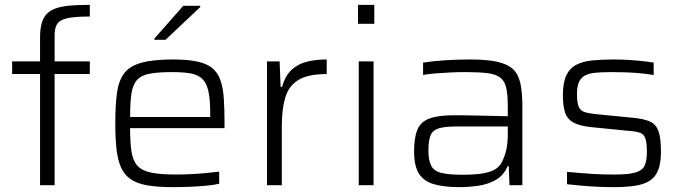

<svg xmlns="http://www.w3.org/2000/svg" viewBox="-20 -763 2809 791"><path d="M145 0V-458H30V-510H145V-607Q145 -645 152.5 -669.5Q160 -694 175.5 -708.5Q191 -723 216 -730.5Q241 -738 274 -740.5Q307 -743 350 -743V-695Q306 -695 278 -691.5Q250 -688 234 -680Q218 -672 211.5 -656.5Q205 -641 205 -617V-510H350V-458H205V0Z M693 8Q629 8 586.5 0.5Q544 -7 518 -25Q492 -43 478.5 -73.5Q465 -104 460 -148.5Q455 -193 455 -254Q455 -327 461.5 -377.5Q468 -428 490 -459Q512 -490 560.5 -504Q609 -518 693 -518Q753 -518 792.5 -509.5Q832 -501 854.5 -482.5Q877 -464 888 -433Q899 -402 902 -358Q905 -314 905 -255V-235H516Q516 -177 521.5 -139.5Q527 -102 545.5 -81Q564 -60 602 -52Q640 -44 705 -44Q733 -44 765 -45.5Q797 -47 828 -50Q859 -53 883 -56V-6Q862 -1 830 2Q798 5 762.5 6.5Q727 8 693 8ZM846 -262V-297Q846 -354 838.5 -387.5Q831 -421 813.5 -438Q796 -455 765.5 -460.5Q735 -466 690 -466Q632 -466 597 -459.5Q562 -453 544.5 -433.5Q527 -414 521.5 -377.5Q516 -341 516 -281H866ZM616 -599V-604L735 -739H805V-734L662 -599Z M1080 0V-510H1132L1136 -405H1142Q1155 -451 1181.5 -475.5Q1208 -500 1245 -509Q1282 -518 1326 -518V-458Q1250 -458 1210 -434Q1170 -410 1155.5 -362Q1141 -314 1141 -243V0Z M1455 -665V-743H1522V-665ZM1458 0V-510H1519V0Z M1873 8Q1810 8 1768 -4Q1726 -16 1706 -47.5Q1686 -79 1686 -139Q1686 -196 1699.5 -228.5Q1713 -261 1748.5 -274.5Q1784 -288 1847 -288Q1859 -288 1884 -288Q1909 -288 1942 -287Q1975 -286 2009 -285.5Q2043 -285 2072 -284V-322Q2072 -373 2065.5 -401.5Q2059 -430 2040 -444Q2021 -458 1985.5 -462Q1950 -466 1893 -466Q1868 -466 1835.5 -464.5Q1803 -463 1772.5 -460.5Q1742 -458 1723 -454V-505Q1760 -511 1810 -514.5Q1860 -518 1916 -518Q1971 -518 2009.5 -512Q2048 -506 2072.5 -493Q2097 -480 2109.5 -458Q2122 -436 2127 -403Q2132 -370 2132 -325V0H2079L2076 -78H2071Q2055 -40 2022 -21.5Q1989 -3 1949 2.5Q1909 8 1873 8ZM1889 -43Q1923 -43 1955 -46.5Q1987 -50 2011.5 -61Q2036 -72 2048 -96Q2061 -122 2066.5 -149Q2072 -176 2072 -210V-242H1863Q1816 -242 1790 -235Q1764 -228 1754.5 -207Q1745 -186 1745 -143Q1745 -102 1756.5 -80Q1768 -58 1799 -50.5Q1830 -43 1889 -43Z M2508 8Q2480 8 2445 6.5Q2410 5 2376.5 2Q2343 -1 2316 -4V-55Q2348 -52 2373.5 -50Q2399 -48 2421 -46.5Q2443 -45 2465 -44.5Q2487 -44 2514 -44Q2572 -44 2600 -53Q2628 -62 2636.5 -82.5Q2645 -103 2645 -137Q2645 -176 2638.5 -193.5Q2632 -211 2615.5 -216.5Q2599 -222 2569 -224L2418 -239Q2368 -244 2342.5 -258Q2317 -272 2308 -299.5Q2299 -327 2299 -371Q2299 -422 2313 -452Q2327 -482 2354 -496Q2381 -510 2419.5 -514Q2458 -518 2507 -518Q2533 -518 2562.5 -516.5Q2592 -515 2621 -512Q2650 -509 2673 -505V-454Q2642 -459 2614 -461.5Q2586 -464 2558 -465Q2530 -466 2497 -466Q2454 -466 2422.5 -462Q2391 -458 2374 -439Q2357 -420 2357 -375Q2357 -342 2363.5 -325Q2370 -308 2386.5 -302Q2403 -296 2433 -293L2585 -278Q2631 -274 2656.5 -263Q2682 -252 2692.5 -223.5Q2703 -195 2703 -138Q2703 -91 2691.5 -62Q2680 -33 2656 -18Q2632 -3 2595 2.5Q2558 8 2508 8Z"/></svg>

Font: Saira SemiExpanded Light
Style: Regular
Weight: 300
Width: 6
Designer: Hector Gatti with collaboration of the Omnibus-Type team
Foundry: Omnibus-Type
Version: Version 1.101